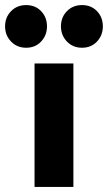

<svg xmlns="http://www.w3.org/2000/svg" viewBox="-82 -736 425 756"><path d="M54 0V-486H207V0ZM21 -548Q-15 -548 -38.5 -572.5Q-62 -597 -62 -632Q-62 -668 -38.5 -692Q-15 -716 21 -716Q57 -716 80 -692Q103 -668 103 -632Q103 -597 80 -572.5Q57 -548 21 -548ZM241 -548Q205 -548 181.5 -572.5Q158 -597 158 -632Q158 -668 181.5 -692Q205 -716 241 -716Q277 -716 300 -692Q323 -668 323 -632Q323 -597 300 -572.5Q277 -548 241 -548Z"/></svg>

Font: Outfit-Bold
Style: Bold
Weight: 700
Designer: Rodrigo Fuenzalida
Foundry: fragTYPE
Version: Version 1.000